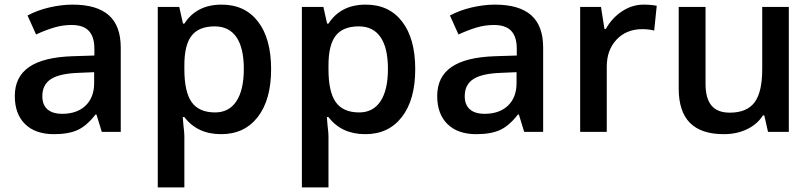

<svg xmlns="http://www.w3.org/2000/svg" viewBox="-20 -570 3512 830"><path d="M502 -364Q502 -459 450 -504.5Q398 -550 294 -550Q246 -550 194 -538Q142 -526 99 -503L136 -421Q177 -440 214 -451Q251 -462 289 -462Q340 -462 364 -436.5Q388 -411 388 -359V-330L295 -327Q168 -323 106 -280.5Q44 -238 44 -155Q44 -77 88.5 -33.5Q133 10 213 10Q276 10 315.5 -8Q355 -26 393 -75H397L420 0H502ZM163 -154Q163 -204 200 -228Q237 -252 318 -255L387 -258V-211Q387 -149 350 -113.5Q313 -78 249 -78Q207 -78 185 -97.5Q163 -117 163 -154Z M1152 -271Q1152 -403 1095.5 -476.5Q1039 -550 938 -550Q830 -550 777 -468H771L755 -540H662V240H777V19Q777 4 773 -28L770 -64H777Q833 10 936 10Q1037 10 1094.5 -64.5Q1152 -139 1152 -271ZM1034 -272Q1034 -181 1002 -132.5Q970 -84 910 -84Q840 -84 808.5 -128.5Q777 -173 777 -271V-288Q777 -376 808.5 -416Q840 -456 908 -456Q970 -456 1002 -409.5Q1034 -363 1034 -272Z M1775 -271Q1775 -403 1718.5 -476.5Q1662 -550 1561 -550Q1453 -550 1400 -468H1394L1378 -540H1285V240H1400V19Q1400 4 1396 -28L1393 -64H1400Q1456 10 1559 10Q1660 10 1717.5 -64.5Q1775 -139 1775 -271ZM1657 -272Q1657 -181 1625 -132.5Q1593 -84 1533 -84Q1463 -84 1431.5 -128.5Q1400 -173 1400 -271V-288Q1400 -376 1431.5 -416Q1463 -456 1531 -456Q1593 -456 1625 -409.5Q1657 -363 1657 -272Z M2328 -364Q2328 -459 2276 -504.5Q2224 -550 2120 -550Q2072 -550 2020 -538Q1968 -526 1925 -503L1962 -421Q2003 -440 2040 -451Q2077 -462 2115 -462Q2166 -462 2190 -436.5Q2214 -411 2214 -359V-330L2121 -327Q1994 -323 1932 -280.5Q1870 -238 1870 -155Q1870 -77 1914.5 -33.5Q1959 10 2039 10Q2102 10 2141.5 -8Q2181 -26 2219 -75H2223L2246 0H2328ZM1989 -154Q1989 -204 2026 -228Q2063 -252 2144 -255L2213 -258V-211Q2213 -149 2176 -113.5Q2139 -78 2075 -78Q2033 -78 2011 -97.5Q1989 -117 1989 -154Z M2599 -445H2593L2578 -540H2488V0H2603V-282Q2603 -354 2645.5 -399Q2688 -444 2757 -444Q2784 -444 2808 -438L2819 -545Q2794 -550 2762 -550Q2713 -550 2669.5 -521.5Q2626 -493 2599 -445Z M3390 -540H3275V-271Q3275 -171 3241.5 -127Q3208 -83 3135 -83Q3081 -83 3055.5 -114Q3030 -145 3030 -207V-540H2914V-187Q2914 -88 2962.5 -39Q3011 10 3109 10Q3165 10 3209.5 -11.5Q3254 -33 3278 -71H3284L3300 0H3390Z"/></svg>

Font: OpenSansMMV
Style: Semibold
Weight: 600
Designer: Steve Matteson
Foundry: Ascender Corporation
Version: Version 6.000